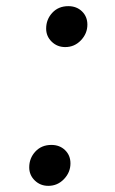

<svg xmlns="http://www.w3.org/2000/svg" viewBox="-20 -579 373 624"><path d="M75 -35Q75 -65 95 -86.5Q115 -108 147 -108Q174 -108 191.5 -91Q209 -74 209 -48Q209 -19 188 3Q167 25 137 25Q111 25 93 7.5Q75 -10 75 -35ZM130 -486Q130 -516 150 -537.5Q170 -559 202 -559Q229 -559 246.5 -542Q264 -525 264 -499Q264 -470 243 -448Q222 -426 192 -426Q166 -426 148 -443.5Q130 -461 130 -486Z"/></svg>

Font: Lemonada Light
Style: Regular
Weight: 300
Designer: Mohamed Gaber (Arabic) Eduardo Tunni (Latin)
Foundry: Kief Type Foundry
Version: Version 3.006